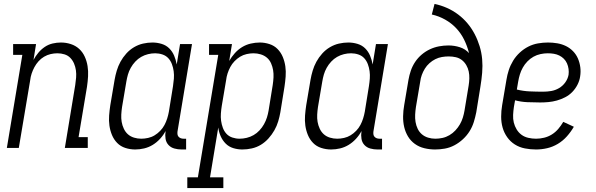

<svg xmlns="http://www.w3.org/2000/svg" viewBox="-20 -755 3040 980"><path d="M15 0 94 -475H47V-530H164L151 -449Q161 -468 175.5 -485.5Q190 -503 208.5 -515.5Q227 -528 248.5 -533Q270 -538 291 -538Q317 -538 341.5 -530Q366 -522 384 -505.5Q402 -489 412.5 -466Q423 -443 427 -417.5Q431 -392 429.5 -365.5Q428 -339 424 -312L381 -55H428V0H311L364 -321Q367 -340 368.5 -359Q370 -378 367.5 -396Q365 -414 358 -430.5Q351 -447 339 -459.5Q327 -472 309.5 -477.5Q292 -483 273 -483Q256 -483 238.5 -479Q221 -475 205 -465.5Q189 -456 176.5 -442Q164 -428 155.5 -412Q147 -396 141.5 -379.5Q136 -363 134 -345L76 0Z M670 8Q644 8 619.5 0Q595 -8 578 -25.5Q561 -43 551.5 -66Q542 -89 538.5 -114Q535 -139 537 -165.5Q539 -192 543 -218L565 -348Q569 -371 576 -394.5Q583 -418 595 -440Q607 -462 624.5 -481.5Q642 -501 664 -514Q686 -527 710 -532.5Q734 -538 758 -538Q782 -538 805 -531Q828 -524 844 -508Q860 -492 869 -470.5Q878 -449 882 -426L899 -530H960L886 -84Q885 -76 886 -69Q887 -62 891.5 -57Q896 -52 902.5 -49.5Q909 -47 917 -47H930V8H907Q888 8 870 3Q852 -2 840 -15Q828 -28 825 -46.5Q822 -65 825 -84V-86Q814 -65 797 -46.5Q780 -28 759.5 -15.5Q739 -3 716 2.5Q693 8 670 8ZM701 -47Q718 -47 736 -51Q754 -55 769.5 -64.5Q785 -74 798 -87.5Q811 -101 819.5 -117Q828 -133 833.5 -150.5Q839 -168 842 -185L863 -315Q866 -334 867.5 -353.5Q869 -373 866.5 -391.5Q864 -410 857.5 -427.5Q851 -445 839 -458Q827 -471 809 -477Q791 -483 772 -483Q754 -483 735.5 -478.5Q717 -474 700.5 -464.5Q684 -455 670.5 -440.5Q657 -426 647.5 -409Q638 -392 633 -374.5Q628 -357 625 -339L603 -209Q600 -189 599 -170Q598 -151 601 -133Q604 -115 612 -98Q620 -81 633 -69.5Q646 -58 664 -52.5Q682 -47 701 -47Z M936 205V150H990L1094 -475H1047V-530H1164L1150 -444Q1162 -465 1178.5 -483.5Q1195 -502 1215.5 -514.5Q1236 -527 1259.5 -532.5Q1283 -538 1306 -538Q1331 -538 1355.5 -530Q1380 -522 1397 -504.5Q1414 -487 1423.5 -464Q1433 -441 1436.5 -416Q1440 -391 1438 -364.5Q1436 -338 1432 -312L1411 -182Q1407 -159 1400 -135.5Q1393 -112 1380.5 -90Q1368 -68 1350.5 -48.5Q1333 -29 1311.5 -16Q1290 -3 1265.5 2.5Q1241 8 1217 8Q1193 8 1170.5 1Q1148 -6 1132 -22Q1116 -38 1106.5 -59.5Q1097 -81 1094 -104L1052 150H1120V205ZM1203 -47Q1221 -47 1239.5 -51.5Q1258 -56 1274.5 -65.5Q1291 -75 1304.5 -89.5Q1318 -104 1327.5 -121Q1337 -138 1342.5 -155.5Q1348 -173 1351 -191L1372 -321Q1375 -341 1376 -360Q1377 -379 1374 -397Q1371 -415 1363.5 -432Q1356 -449 1342.5 -460.5Q1329 -472 1311 -477.5Q1293 -483 1274 -483Q1257 -483 1239 -479Q1221 -475 1205.5 -465.5Q1190 -456 1177 -442.5Q1164 -429 1155.5 -413Q1147 -397 1141.5 -380Q1136 -363 1134 -345L1112 -215Q1109 -196 1107.5 -176.5Q1106 -157 1108.5 -138.5Q1111 -120 1117.5 -102.5Q1124 -85 1136 -72Q1148 -59 1166 -53Q1184 -47 1203 -47Z M1670 8Q1644 8 1619.5 0Q1595 -8 1578 -25.5Q1561 -43 1551.5 -66Q1542 -89 1538.5 -114Q1535 -139 1537 -165.5Q1539 -192 1543 -218L1565 -348Q1569 -371 1576 -394.5Q1583 -418 1595 -440Q1607 -462 1624.5 -481.5Q1642 -501 1664 -514Q1686 -527 1710 -532.5Q1734 -538 1758 -538Q1782 -538 1805 -531Q1828 -524 1844 -508Q1860 -492 1869 -470.5Q1878 -449 1882 -426L1899 -530H1960L1886 -84Q1885 -76 1886 -69Q1887 -62 1891.5 -57Q1896 -52 1902.5 -49.5Q1909 -47 1917 -47H1930V8H1907Q1888 8 1870 3Q1852 -2 1840 -15Q1828 -28 1825 -46.5Q1822 -65 1825 -84V-86Q1814 -65 1797 -46.5Q1780 -28 1759.5 -15.5Q1739 -3 1716 2.5Q1693 8 1670 8ZM1701 -47Q1718 -47 1736 -51Q1754 -55 1769.5 -64.5Q1785 -74 1798 -87.5Q1811 -101 1819.5 -117Q1828 -133 1833.5 -150.5Q1839 -168 1842 -185L1863 -315Q1866 -334 1867.5 -353.5Q1869 -373 1866.5 -391.5Q1864 -410 1857.5 -427.5Q1851 -445 1839 -458Q1827 -471 1809 -477Q1791 -483 1772 -483Q1754 -483 1735.5 -478.5Q1717 -474 1700.5 -464.5Q1684 -455 1670.5 -440.5Q1657 -426 1647.5 -409Q1638 -392 1633 -374.5Q1628 -357 1625 -339L1603 -209Q1600 -189 1599 -170Q1598 -151 1601 -133Q1604 -115 1612 -98Q1620 -81 1633 -69.5Q1646 -58 1664 -52.5Q1682 -47 1701 -47Z M2201 8Q2173 8 2146 1.5Q2119 -5 2097.5 -20.5Q2076 -36 2062.5 -58.5Q2049 -81 2043 -107Q2037 -133 2037.5 -161.5Q2038 -190 2043 -218L2065 -348Q2069 -371 2077 -394.5Q2085 -418 2099 -439Q2113 -460 2132.5 -476.5Q2152 -493 2174.5 -503.5Q2197 -514 2221 -518.5Q2245 -523 2269 -523Q2299 -523 2327 -514Q2355 -505 2374 -484Q2365 -520 2349 -552.5Q2333 -585 2308.5 -611Q2284 -637 2252 -655Q2220 -673 2184 -681L2198 -735Q2231 -728 2261.5 -714.5Q2292 -701 2318.5 -681Q2345 -661 2366 -636Q2387 -611 2402.5 -581.5Q2418 -552 2428 -519.5Q2438 -487 2441 -453Q2444 -419 2441 -383.5Q2438 -348 2432 -312L2411 -182Q2406 -157 2398.5 -132.5Q2391 -108 2377 -85.5Q2363 -63 2343 -44.5Q2323 -26 2299.5 -13.5Q2276 -1 2250.5 3.5Q2225 8 2201 8ZM2202 -47Q2220 -47 2238.5 -51Q2257 -55 2274 -65Q2291 -75 2304.5 -89.5Q2318 -104 2327.5 -120.5Q2337 -137 2342.5 -155Q2348 -173 2351 -191L2372 -318Q2375 -336 2375.5 -354.5Q2376 -373 2372.5 -390Q2369 -407 2360 -422.5Q2351 -438 2337.5 -448.5Q2324 -459 2306.5 -463Q2289 -467 2270 -467Q2270 -467 2270 -467Q2270 -467 2270 -467Q2253 -467 2235.5 -464Q2218 -461 2202 -453Q2186 -445 2172 -432.5Q2158 -420 2148.5 -404.5Q2139 -389 2133 -372.5Q2127 -356 2125 -339L2103 -209Q2100 -189 2099 -170Q2098 -151 2101 -132.5Q2104 -114 2112 -97.5Q2120 -81 2133.5 -69.5Q2147 -58 2165 -52.5Q2183 -47 2202 -47Z M2716 8Q2687 8 2659 2.5Q2631 -3 2608 -17.5Q2585 -32 2569 -54.5Q2553 -77 2545.5 -103.5Q2538 -130 2538 -159.5Q2538 -189 2543 -218L2565 -348Q2569 -373 2577 -397.5Q2585 -422 2599 -445Q2613 -468 2633 -486.5Q2653 -505 2676.5 -517Q2700 -529 2726 -533.5Q2752 -538 2777 -538Q2801 -538 2824.5 -534Q2848 -530 2868.5 -520Q2889 -510 2905 -493.5Q2921 -477 2930 -456Q2939 -435 2942 -411.5Q2945 -388 2941 -364Q2938 -343 2927.5 -322.5Q2917 -302 2901 -285.5Q2885 -269 2864.5 -258.5Q2844 -248 2822.5 -242Q2801 -236 2779.5 -234Q2758 -232 2737 -232Q2704 -232 2671.5 -233.5Q2639 -235 2609 -243L2603 -209Q2600 -189 2599 -168.5Q2598 -148 2602.5 -129.5Q2607 -111 2617 -94.5Q2627 -78 2642 -67Q2657 -56 2676.5 -51.5Q2696 -47 2716 -47Q2736 -47 2757 -52Q2778 -57 2796.5 -68.5Q2815 -80 2829.5 -97Q2844 -114 2855 -133L2909 -108Q2894 -82 2873.5 -59Q2853 -36 2827 -20.5Q2801 -5 2772.5 1.5Q2744 8 2716 8ZM2752 -287Q2773 -287 2793.5 -290.5Q2814 -294 2833 -305Q2852 -316 2865 -334Q2878 -352 2882 -373Q2884 -388 2882 -403Q2880 -418 2874 -431.5Q2868 -445 2858 -455Q2848 -465 2835 -471.5Q2822 -478 2807 -480.5Q2792 -483 2776 -483Q2758 -483 2739 -479Q2720 -475 2703 -465.5Q2686 -456 2672 -441.5Q2658 -427 2648.5 -410Q2639 -393 2633.5 -375Q2628 -357 2625 -339L2618 -298Q2650 -290 2684 -288.5Q2718 -287 2752 -287Z"/></svg>

Font: Iosevka Slab Light
Style: Italic
Weight: 300
Italic angle: -9°
Monospace: yes
Designer: Belleve Invis
Foundry: Belleve Invis
Version: Version 11.1.1; ttfautohint (v1.8.3)